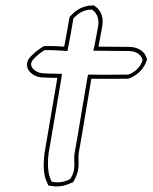

<svg xmlns="http://www.w3.org/2000/svg" viewBox="-20 -650 556 700"><path d="M91 -443C58 -407 95 -371 130 -368C151 -367 169 -366 189 -366C173 -274 158 -180 142 -90V-89C137 -43 139 -8 152 16L156 26L167 28C190 32 214 29 237 18L247 14L252 4C275 -36 263 -69 267 -92C283 -180 297 -271 313 -363C356 -362 400 -363 442 -363H448C481 -375 506 -399 516 -433L514 -440C506 -465 480 -479 451 -479C413 -479 378 -480 339 -480C344 -504 348 -530 353 -556C358 -586 348 -613 328 -626L323 -630H316C281 -630 253 -611 234 -588L232 -580C226 -544 221 -514 214 -480C194 -481 172 -483 147 -482H140C121 -470 107 -460 91 -443ZM102 -434C115 -448 126 -457 142 -467H144C169 -468 189 -466 210 -465L226 -464L229 -480C236 -514 241 -544 247 -580L248 -583C264 -601 286 -615 313 -615H315L318 -613C333 -603 342 -581 338 -556C333 -530 329 -505 324 -481L320 -465H336C375 -465 411 -464 449 -464C474 -464 493 -453 499 -434V-433L500 -430C491 -405 474 -388 448 -378H445C403 -378 359 -377 316 -378H301L298 -363C282 -271 268 -180 252 -92C247 -61 259 -36 239 -2L236 3L232 4V5C212 14 193 17 173 13L168 12L167 8L166 7C156 -13 152 -45 157 -89V-90C173 -180 188 -274 204 -366L206 -381H191C172 -381 155 -382 134 -383C124 -384 113 -388 105 -395C91 -407 89 -420 102 -434Z"/></svg>

Font: Snowfall
Style: BlkOlObl
Weight: 900
Designer: Jasper
Foundry: Cannot Into Space Fonts
Version: Version 0.9